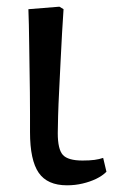

<svg xmlns="http://www.w3.org/2000/svg" viewBox="-20 -534 335 568"><path d="M178.2 14.2Q120.1 14.2 94.5 -22.9Q68.8 -60.1 68.8 -143.1Q68.8 -166 68.8 -196.5Q68.8 -227.1 68.4 -261.5Q67.9 -295.9 67.4 -331.5Q66.9 -367.2 66.4 -400.1Q65.9 -433.1 65.4 -460.9Q64.9 -488.8 64 -506.8L155.8 -514.2L168 -506.8Q166 -477.1 163.6 -436.5Q161.1 -396 159.2 -352.1Q157.2 -308.1 155 -266.1Q152.8 -224.1 151.9 -191.2Q150.9 -158.2 150.9 -140.1Q150.9 -92.3 166 -75.7Q181.2 -59.1 224.1 -59.1Q245.1 -59.1 259.5 -61Q273.9 -63 285.2 -66.9L294.9 -25.9Q282.7 -13.7 264.4 -4.9Q246.1 3.9 224.1 9Q202.1 14.2 178.2 14.2Z"/></svg>

Font: Literata
Style: Regular
Weight: 400
Designer: Latin by Veronika Burian and Jose Scaglione. Greek by Irene Vlachou. Cyrillic by Vera Evstafieva.
Foundry: TypeTogether
Version: Version 3.002